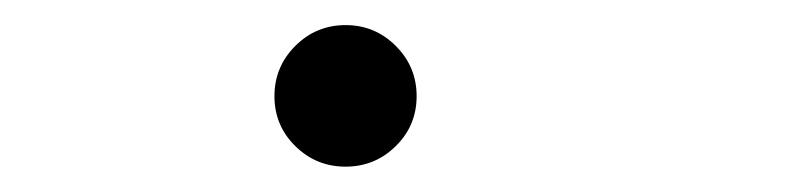

<svg xmlns="http://www.w3.org/2000/svg" viewBox="-20 -123 626 153"><path d="M255.4 9.8Q231.9 9.8 215.3 -6.6Q198.7 -22.9 198.7 -46.4Q198.7 -69.8 215.3 -86.4Q231.9 -103 255.4 -103Q278.8 -103 295.4 -86.4Q312 -69.8 312 -46.4Q312 -22.9 295.4 -6.6Q278.8 9.8 255.4 9.8Z"/></svg>

Font: Cascadia Mono Light
Style: Italic
Weight: 300
Italic angle: -10°
Monospace: yes
Designer: Aaron Bell
Foundry: Saja Typeworks
Version: Version 2404.023; ttfautohint (v1.8.4)